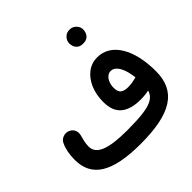

<svg xmlns="http://www.w3.org/2000/svg" viewBox="-215 -1034 1298 1298"><g transform="rotate(-45 434.0 -385.5)"><path d="M26.5 -180.7Q26.5 -120.7 49.4 -75.8Q72.3 -30.9 119.9 -1.3Q167.6 28.3 242 43.1Q316.4 57.9 419.8 57.9Q527.3 57.9 606.2 42.1Q685.1 26.4 736.8 -6.9Q788.6 -40.2 813.8 -92.2Q839.1 -144.2 839.1 -216.7Q839.1 -294.3 824.6 -358.1Q810.2 -421.9 782.3 -468.1Q754.5 -514.3 714.5 -539.4Q674.4 -564.6 623.7 -564.6Q570.2 -564.6 528.6 -533Q487.1 -501.3 463.3 -446.4Q439.6 -391.5 439.6 -321.7Q439.6 -234 488.8 -194Q538.1 -153.9 631.3 -153.9Q655.6 -153.9 682.2 -157.5Q708.7 -161.1 737.1 -168.1Q760.7 -174.2 773.7 -197Q786.6 -219.8 778 -245.1Q770.9 -266.4 750 -278.1Q729.1 -289.8 705.8 -284.3Q688.8 -279.8 669.5 -276.6Q650.1 -273.4 629.9 -273.4Q594 -273.4 575.4 -287.8Q556.9 -302.1 556.9 -339.6Q556.9 -365.2 565.4 -386.8Q573.9 -408.4 588.9 -421.6Q603.9 -434.8 622.9 -434.8Q645 -434.8 662.1 -418.3Q679.2 -401.9 691.2 -372.2Q703.2 -342.5 709.4 -302.2Q715.6 -261.8 715.6 -214.1Q715.6 -171.8 702 -144Q688.5 -116.3 655.6 -100.5Q622.8 -84.6 565.4 -78.1Q507.9 -71.5 419.8 -71.5Q353.9 -71.5 304.5 -77.5Q255.1 -83.5 222.3 -96.4Q189.5 -109.3 173 -129.4Q156.6 -149.5 156.6 -177.7Q156.6 -201.8 161.1 -223.4Q165.5 -245 169.7 -257.6Q179.6 -287.8 171.7 -310.5Q163.8 -333.3 140.4 -344.8Q116.5 -356.8 90.6 -348.3Q64.7 -339.8 53 -315.8Q26.5 -259.8 26.5 -180.7ZM557 -764.4Q557 -749.3 562.1 -735.1Q567.7 -720 582 -708.3Q596.3 -696.7 623.5 -696.7Q650.1 -696.7 664.9 -708Q679.6 -719.4 685.2 -735.2Q690.9 -751 690.9 -764.2Q690.9 -782.3 680.4 -798.8Q672.4 -811.6 658 -820.4Q643.6 -829.1 622.8 -829.1Q594.1 -829.1 575.6 -809.3Q557 -789.4 557 -764.4Z"/></g></svg>

Font: Mikhak VF
Style: Regular
Weight: 100
Designer: Amin Abedi
Version: Version 3.001